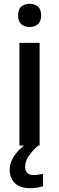

<svg xmlns="http://www.w3.org/2000/svg" viewBox="-20 -764 310 1008"><path d="M82 0V-539H188V0ZM136 -622Q110 -622 92.5 -636.5Q75 -651 75 -683Q75 -716 92.5 -730Q110 -744 136 -744Q160 -744 178 -730Q196 -716 196 -683Q196 -651 178 -636.5Q160 -622 136 -622ZM112 113Q112 134 124 144.5Q136 155 156 155Q172 155 185 152.5Q198 150 206 149V214Q192 218 176.5 221Q161 224 140 224Q86 224 58.5 198Q31 172 31 126Q31 98 44.5 72Q58 46 80.5 23Q103 0 127 -17L180 0Q146 32 129 57.5Q112 83 112 113Z"/></svg>

Font: Noto Sans Symbols Medium
Style: Regular
Weight: 500
Version: Version 2.002